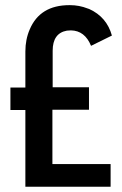

<svg xmlns="http://www.w3.org/2000/svg" viewBox="-20 -708 464 728"><path d="M19.5 -291H76.2V0H399.4V-85.9H178.7V-292H317.4V-377H179.7V-515.6Q179.7 -582 233.4 -591.8Q241.2 -592.8 249 -592.8Q301.8 -591.8 325.2 -534.2L404.3 -573.2Q384.8 -643.6 318.4 -673.8Q314.5 -674.8 312.5 -675.8Q280.3 -688.5 245.1 -688.5H243.2Q131.8 -688.5 92.8 -596.7Q76.2 -558.6 76.2 -512.7V-376H19.5Z"/></svg>

Font: Post No Bills Colombo
Style: Bold
Weight: 800
Designer: Kosala Senevirathne, Siva Puranthara, Lasantha Premarathna, Tharique Azeez
Foundry: Mooniak
Version: Version 1.220 ; ttfautohint (v1.5)